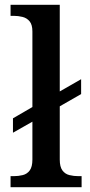

<svg xmlns="http://www.w3.org/2000/svg" viewBox="-20 -780 373 800"><path d="M24 0V-46H37Q57 -46 75 -50.5Q93 -55 104 -70Q115 -85 115 -115V-273L34 -227V-287L115 -334V-649Q115 -677 103.5 -691Q92 -705 74 -709.5Q56 -714 37 -714H24V-760H229V-399L318 -450V-388L229 -337V-115Q229 -85 240 -70Q251 -55 269 -50.5Q287 -46 307 -46H320V0Z"/></svg>

Font: Noto Serif Tibetan Medium
Style: Regular
Weight: 500
Designer: Monotype Design Team
Foundry: Monotype Imaging Inc.
Version: Version 2.103; ttfautohint (v1.8.4.7-5d5b)